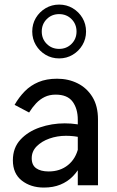

<svg xmlns="http://www.w3.org/2000/svg" viewBox="-20 -823 522 853"><path d="M415.3 -292.5Q415.3 -352.1 390.6 -392.2Q365.8 -432.4 324.8 -452.8Q283.8 -473.3 233.8 -473.3Q186.2 -473.3 150.9 -458.4Q115.7 -443.6 90.1 -417.5Q64.4 -391.4 44.8 -357.2L109.3 -323.1Q123.5 -345.9 140.3 -363.9Q157.2 -381.8 178.5 -392.2Q199.8 -402.6 227.4 -402.6Q279.4 -402.6 302.5 -371.4Q325.6 -340.1 325.6 -290.9V0H415.3ZM365.1 -165 328.4 -168.4Q317.3 -118.1 282.1 -89.7Q247 -61.3 196.4 -61.3Q160.9 -61.3 140.9 -75.4Q120.9 -89.4 120.9 -120Q120.9 -150.5 142.8 -172.8Q164.7 -195.1 199.5 -207.4Q234.2 -219.7 273 -219.7Q290.6 -219.7 308.6 -217.7Q326.6 -215.6 342.8 -211.3L372.7 -259.9Q347.5 -266.9 321.9 -271Q296.2 -275 267.5 -275Q210.1 -275 157.2 -256.9Q104.4 -238.8 70.8 -202.6Q37.2 -166.3 37.2 -110.9Q37.2 -51.8 76.8 -20.8Q116.5 10.3 174.8 10.3Q216.4 10.3 248.3 -2.8Q280.2 -15.8 303.4 -39.5Q326.7 -63.1 341.9 -95.2Q357.1 -127.3 365.1 -165ZM320 -683Q320 -650.2 297.8 -628Q275.5 -605.8 242.7 -605.8Q209.9 -605.8 187.7 -628Q165.5 -650.2 165.5 -683Q165.5 -715.8 187.7 -738.1Q209.9 -760.3 242.7 -760.3Q275.5 -760.3 297.8 -738.1Q320 -715.8 320 -683ZM362.3 -682.9Q362.3 -716.4 346.2 -743.4Q330.1 -770.4 303 -786.5Q276 -802.6 242.7 -802.6Q209.8 -802.6 182.6 -786.5Q155.5 -770.4 139.3 -743.4Q123.2 -716.3 123.2 -683Q123.2 -650.1 139.3 -622.9Q155.4 -595.7 182.5 -579.6Q209.6 -563.5 242.7 -563.5Q276 -563.5 303 -579.7Q330.1 -595.8 346.2 -622.9Q362.3 -650 362.3 -682.9Z"/></svg>

Font: Estedad-VF-FD Black
Style: Regular
Weight: 900
Designer: Amin Abedi
Version: Version 4.000